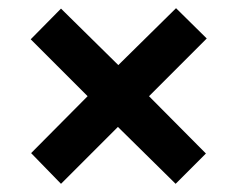

<svg xmlns="http://www.w3.org/2000/svg" viewBox="-20 -588 581 469"><path d="M410 -568 485 -494 344 -353 483 -213 409 -139 268 -278 129 -139 56 -214 194 -353 55 -492 129 -567 269 -429Z"/></svg>

Font: Noto Sans Lao UI SemCond
Style: Bold
Weight: 700
Width: 4
Designer: Monotype Design Team
Foundry: Monotype Imaging Inc.
Version: Version 2.000; ttfautohint (v1.8.4.7-5d5b)